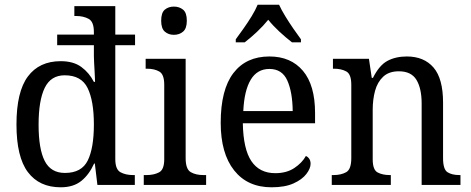

<svg xmlns="http://www.w3.org/2000/svg" viewBox="-20 -786 2002 816"><path d="M238 10Q147 10 98.5 -54.5Q50 -119 50 -257Q50 -396 98.5 -461Q147 -526 238 -526Q292 -526 325.5 -501.5Q359 -477 379 -438H384Q384 -439 383.5 -452Q383 -465 382 -483.5Q381 -502 380 -519.5Q379 -537 379 -548V-594H223V-639H379V-650Q379 -694 356.5 -706Q334 -718 304 -718H296V-760H470V-639H554V-594H470V-110Q470 -66 492 -54Q514 -42 545 -42H553V0H394L383 -91H380Q359 -44 325.5 -17Q292 10 238 10ZM256 -51Q327 -51 353 -104Q379 -157 379 -257Q379 -357 352.5 -411.5Q326 -466 255 -466Q196 -466 170 -412.5Q144 -359 144 -256Q144 -153 170 -102Q196 -51 256 -51Z M719 -638Q696 -638 680.5 -651.5Q665 -665 665 -698Q665 -732 680.5 -745Q696 -758 719 -758Q742 -758 758 -745Q774 -732 774 -698Q774 -665 758 -651.5Q742 -638 719 -638ZM591 0V-42H603Q634 -42 656 -53.5Q678 -65 678 -109V-426Q678 -470 657 -482Q636 -494 605 -494H599V-536H769V-114Q769 -67 790.5 -54.5Q812 -42 844 -42H856V0Z M1134 10Q1032 10 975 -62Q918 -134 918 -264Q918 -405 972 -475.5Q1026 -546 1125 -546Q1216 -546 1267.5 -485Q1319 -424 1319 -306V-262H1012Q1014 -152 1048.5 -101Q1083 -50 1150 -50Q1198 -50 1231 -72Q1264 -94 1280 -123Q1288 -120 1294 -111.5Q1300 -103 1300 -90Q1300 -70 1282 -46.5Q1264 -23 1227.5 -6.5Q1191 10 1134 10ZM1224 -314Q1223 -395 1201 -444Q1179 -493 1125 -493Q1073 -493 1045.5 -447Q1018 -401 1014 -314ZM982 -619Q996 -638 1014.5 -664Q1033 -690 1049.5 -717Q1066 -744 1075 -766H1166Q1176 -744 1192.5 -717Q1209 -690 1227 -664Q1245 -638 1259 -619V-606H1221Q1195 -626 1168 -651Q1141 -676 1120 -702Q1099 -676 1072.5 -651Q1046 -626 1020 -606H982Z M1390 0V-42H1398Q1429 -42 1451 -54Q1473 -66 1473 -114V-426Q1473 -471 1451.5 -482.5Q1430 -494 1400 -494H1395V-536H1548L1560 -455H1565Q1592 -509 1627 -527.5Q1662 -546 1709 -546Q1782 -546 1822.5 -499Q1863 -452 1863 -350V-114Q1863 -66 1882 -54Q1901 -42 1932 -42H1937V0H1772V-346Q1772 -410 1750 -446.5Q1728 -483 1675 -483Q1633 -483 1608.5 -460Q1584 -437 1574 -400Q1564 -363 1564 -320V-109Q1564 -64 1585 -53Q1606 -42 1636 -42H1641V0Z"/></svg>

Font: Noto Serif Khmer SemiCondensed
Style: Regular
Weight: 400
Width: 4
Designer: Danh Hong and the Monotype Design Team
Foundry: Monotype Imaging Inc.
Version: Version 2.004; ttfautohint (v1.8.4.7-5d5b)